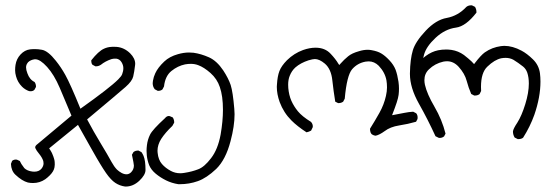

<svg xmlns="http://www.w3.org/2000/svg" viewBox="-20 -411 2044 719"><path d="M103.5 274.4Q128.9 274.4 149.4 260.3Q157.7 254.4 166.5 245.6Q181.6 230.5 184.1 215.3Q185.1 209.5 185.1 205.3Q185.1 201.2 184.8 196Q184.6 190.9 182.9 184.8Q181.2 178.7 179.9 175.3Q178.7 171.9 177.2 168.5Q175.8 165 174.3 161.6Q170.9 154.8 164.1 144.5L272 56.6Q301.8 109.4 318.8 139.9Q335.9 170.4 342.3 181.2Q348.6 191.9 354.5 201.7Q366.2 221.2 377 236.8Q395.5 263.2 411.9 273.9Q428.2 284.7 448.7 287.6Q449.7 287.6 450.7 287.6Q478.5 287.6 501.5 266.1Q524.9 244.1 524.9 225.6Q524.9 190.4 517.6 172.9Q514.6 165.5 509.8 158.7L498.5 152.8Q498 152.8 496.6 152.8Q495.1 152.8 492.9 153.1Q490.7 153.3 488.8 153.8Q483.9 155.3 480 158.2L474.1 168.5Q481.4 203.1 481.4 209Q481.4 223.6 470.7 234.4Q462.9 241.7 453.9 241.7Q444.8 241.7 435.3 236.6Q425.8 231.4 418 224.1Q407.2 212.9 397.9 195.8Q382.8 168 356.9 125.5Q331.1 83 306.2 36.1Q424.8 -63 450.2 -85.4Q474.6 -106.9 478.8 -124.3Q482.9 -141.6 485.8 -166.5Q486.3 -168.9 486.3 -171.9Q486.3 -192.4 467.3 -211.4Q445.3 -232.9 417 -235.4Q411.1 -235.8 406.7 -235.8Q402.3 -235.8 398.4 -235.6Q394.5 -235.4 390.6 -234.9Q386.7 -234.4 382.8 -233.4Q375 -231.4 369.1 -228.5Q348.6 -219.2 321.8 -185.1Q321.8 -184.1 321.8 -182.4Q321.8 -180.7 322.3 -177.7Q322.8 -172.4 326.2 -168.5L337.4 -162.6Q337.9 -162.6 338.9 -162.6Q349.1 -162.6 357.9 -168.5Q374 -181.6 397 -189.5Q404.3 -191.4 408.7 -191.4Q413.1 -191.4 415.5 -191.4Q428.2 -189.5 435.1 -178.2Q441.9 -167 441.9 -155.8Q441.9 -144.5 437.5 -133.3Q435.1 -126 422.9 -113.8Q390.6 -81.5 281.2 -3.9Q243.2 -97.2 224.6 -130.4Q209 -158.7 189 -183.6Q159.7 -220.7 136.7 -224.6Q122.6 -227.1 111.6 -227.1Q100.6 -227.1 92.3 -226.1Q72.3 -223.6 56.9 -207Q41.5 -190.4 38.1 -168Q36.6 -158.7 36.6 -147.9Q36.6 -137.2 40 -125.5Q45.9 -103 62.5 -86.4Q73.7 -75.2 88.9 -69.8Q91.8 -69.3 94.7 -69.3Q103.5 -69.3 108.9 -74.7L114.7 -85.4Q114.7 -85.9 114.7 -86.9Q114.7 -96.7 109.4 -104Q90.8 -112.8 82.5 -136.7Q77.6 -149.4 77.6 -158.4Q77.6 -167.5 82.5 -174.3L85.4 -178.2Q94.7 -187 109.9 -189Q111.3 -189 112.3 -189Q130.4 -189 156.5 -160.2Q182.6 -131.3 203.6 -82.3Q224.6 -33.2 247.6 22L120.6 128.4Q111.8 134.8 111.8 140.6Q111.8 142.1 112.3 143.6Q116.2 152.8 126.5 165Q137.7 178.7 142.1 191.9Q143.1 196.3 143.1 200.7Q143.1 210.9 135.3 220.7Q126 231.9 108.4 231.9Q105 231.9 101.1 231.4Q82 229 71.3 218.8L68.4 214.8Q59.1 203.1 54.2 191.9L43.5 187Q41.5 186.5 39.6 186.5Q31.2 186.5 25.4 191.4L21 202.6Q22 228.5 37.6 243.2Q62.5 266.6 84.5 272.5Q93.8 274.4 103.5 274.4Z M615.7 23.9Q614.3 23.4 612.3 23.4Q604.5 23.4 598.1 31.2Q598.1 31.2 597.7 31.7Q551.3 74.2 542 93Q532.7 111.8 530.3 132.3Q528.8 144 528.8 153.8Q528.8 163.6 529.8 171.4Q531.7 189.5 538.6 207.5Q545.9 225.1 563.2 239.5Q580.6 253.9 601.8 264.4Q623 274.9 647.9 278.8Q650.4 278.8 653.3 278.8Q688.5 278.8 720.9 267.3Q753.4 255.9 789.6 221.7Q825.2 187 843.3 117.7Q858.4 61 858.4 16.6Q858.4 6.3 857.4 -3.4Q852.1 -66.9 843.8 -92.8Q835.4 -117.7 815.9 -147.5Q792 -183.1 762.7 -196.3Q732.9 -209.5 705.1 -213.4Q696.8 -214.4 688 -214.4Q668 -214.4 646 -208Q614.7 -199.2 595.2 -180.7Q571.3 -158.2 561.5 -136.7Q555.2 -123.5 552.7 -108.4Q551.8 -104 551.8 -99.6Q551.8 -86.4 559.6 -76.7L570.8 -70.8Q571.3 -70.8 572.3 -70.8Q582 -70.8 588.4 -76.2L594.2 -87.4Q598.6 -126.5 622.1 -145.3Q645.5 -164.1 672.9 -169.9Q684.1 -171.9 694.3 -171.9Q709.5 -171.9 722.2 -167Q743.7 -159.2 768.1 -137.7Q793 -115.7 803.2 -85Q814.9 -51.3 814.9 0Q814.9 42.5 806.2 92.8Q795.9 148.4 770.5 181.2Q745.1 214.8 721.7 223.1Q699.2 231.9 670.9 236.3Q662.6 237.8 654.8 237.8Q635.7 237.8 619.6 229Q599.6 218.3 586.4 203.1Q572.8 187.5 570.3 161.1Q569.8 157.2 569.8 153.8Q569.8 131.3 583.5 109.4Q599.1 85.4 625.5 60.5L632.3 48.3Q632.3 47.9 632.3 46.9Q632.3 37.1 627 28.8Z M1543.9 28.8Q1543.9 19.5 1538.6 13.2L1527.3 7.3Q1510.7 8.3 1494.1 11.7Q1477.5 15.1 1448.2 20.5Q1460 -9.8 1465.6 -27.1Q1471.2 -44.4 1472.7 -55.7Q1474.1 -66.9 1474.1 -79.1Q1474.1 -91.3 1472.2 -105Q1468.3 -130.9 1461.4 -149.9Q1454.1 -168.5 1438 -185.5Q1421.9 -202.6 1407.7 -210.9Q1394 -219.2 1371.6 -223.1Q1364.7 -224.6 1356.9 -224.6Q1341.3 -224.6 1324.2 -219.2Q1297.9 -211.9 1283.7 -200.2Q1268.6 -188 1254.4 -171.9L1250.5 -167.5L1247.1 -172.4Q1236.8 -189.9 1218.3 -209.5Q1197.3 -232.4 1161.6 -232.4Q1139.6 -232.4 1114.7 -223.6Q1081.1 -211.4 1054.7 -185.5Q1033.7 -164.1 1026.4 -145Q1019 -126 1017.1 -94.2Q1016.6 -90.3 1016.6 -85.9Q1016.6 -58.6 1027.3 -28.8Q1042 10.7 1071.3 40Q1093.3 62 1127.9 84.5Q1137.2 82.5 1145 78.1L1150.9 65.9Q1151.4 64.5 1151.4 62.5Q1151.4 52.7 1144.5 45.4Q1111.3 24.9 1095.7 5.9Q1080.1 -13.2 1071 -33.9Q1062 -54.7 1059.6 -81.1Q1059.1 -87.9 1059.1 -93.8Q1059.1 -112.8 1064.9 -127Q1072.3 -146 1086.4 -158.7Q1105.5 -175.3 1135.3 -185.1Q1151.9 -189.9 1159.2 -189.9Q1175.8 -189.9 1196.3 -172.9Q1220.2 -152.8 1224.6 -109.4Q1229 -69.3 1235.4 -30.3L1246.1 -24.9Q1247.1 -24.9 1248 -24.9Q1257.8 -24.9 1265.1 -30.3L1271 -41.5Q1278.8 -128.9 1298.8 -151.9Q1318.8 -174.8 1349.1 -180.2Q1355 -181.2 1360.4 -181.2Q1381.8 -181.2 1398.4 -164.6Q1421.9 -139.6 1427.2 -109.9Q1429.2 -98.1 1429.2 -83.5Q1429.2 -68.8 1425.3 -51.8Q1418 -19 1400.9 11.5Q1383.8 42 1365.7 70.8Q1365.7 71.8 1365.7 74Q1365.7 76.2 1366.2 79.1Q1367.2 85.9 1371.1 90.8Q1377.9 96.2 1386.7 97.2Q1400.9 94.2 1420.4 80.1Q1441.4 64 1474.6 58.8Q1507.8 53.7 1538.1 44.9L1543.5 34.7Q1543.9 31.7 1543.9 28.8Z M1921.4 109.9Q1932.6 109.9 1939 104.5Q1964.8 64 1981 19Q2003.9 -47.4 2003.9 -105.5Q2003.9 -122.1 2002 -136.7Q1998 -167 1975.8 -188.7Q1953.6 -210.4 1933.1 -221.2Q1899.4 -239.3 1868.2 -239.3Q1861.8 -239.3 1856 -238.3Q1838.9 -235.8 1824.2 -230.2Q1809.6 -224.6 1795.4 -214.8Q1781.2 -204.6 1758.3 -174.8L1755.4 -170.9Q1749.5 -176.8 1745.6 -181.2Q1734.9 -191.4 1717.3 -205.1Q1696.3 -220.2 1670.9 -224.1Q1659.7 -225.6 1651.4 -225.6Q1634.8 -225.6 1620.6 -222.7Q1596.7 -217.8 1574.7 -201.7L1564.9 -193.8L1567.9 -206.1Q1576.2 -236.8 1611.3 -269.5Q1646.5 -302.2 1687.5 -307.6Q1724.6 -312.5 1764.2 -363.8Q1764.2 -364.7 1764.2 -365.7Q1764.2 -376.5 1758.8 -385.3L1747.1 -391.1Q1746.1 -391.1 1744.6 -391.1Q1733.9 -391.1 1726.6 -385.3Q1695.3 -351.6 1652.8 -343.8Q1612.8 -336.9 1574 -295.7Q1535.2 -254.4 1525.9 -222.2Q1516.1 -189.9 1515.1 -136.7Q1515.1 -135.3 1515.1 -133.8Q1515.1 -82.5 1548.8 -22.7Q1582.5 37.1 1610.8 99.1L1622.6 105Q1624.5 105.5 1626.5 105.5Q1636.2 105.5 1643.1 99.6L1648.4 89.4Q1635.3 37.1 1607.2 -11Q1579.1 -59.1 1571.3 -93.3Q1569.3 -102.5 1569.3 -110.8Q1569.3 -135.3 1586.4 -151.4Q1608.4 -172.9 1640.1 -180.2Q1647.5 -181.6 1654.3 -181.6Q1678.7 -181.6 1697.8 -160.6Q1720.7 -134.8 1727.5 -108.6Q1734.4 -82.5 1744.6 -59.1L1755.9 -53.2Q1756.8 -53.2 1758.3 -53.2Q1768.6 -53.2 1775.9 -58.6L1781.7 -70.3Q1781.2 -78.1 1781.2 -85.4Q1781.2 -139.2 1805.2 -161.6Q1832 -187.5 1857.4 -192.9Q1865.7 -194.3 1873.5 -194.3Q1889.6 -194.3 1902.8 -187Q1920.4 -176.3 1939 -161.6Q1949.7 -152.8 1954.6 -138.7Q1960.4 -121.1 1960.4 -98.1Q1960.4 -64 1947 -20.8Q1933.6 22.5 1917.5 47.9Q1901.9 71.3 1900.9 81.1Q1900.9 93.8 1907.2 104L1918.9 109.9Q1920.4 109.9 1921.4 109.9Z"/></svg>

Font: Bakudai
Style: Light
Weight: 300
Version: Version 1.48